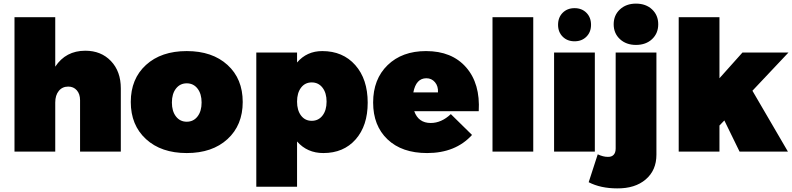

<svg xmlns="http://www.w3.org/2000/svg" viewBox="-20 -837 4373 1060"><path d="M451 -557Q538 -557 592.5 -500Q647 -443 647 -349V0H422V-284Q422 -318 404 -338.5Q386 -359 357 -359Q324 -359 304.5 -335Q285 -311 285 -271V0H60V-742H285V-469Q343 -557 451 -557Z M786 -478.5Q870 -555 1011 -555Q1152 -555 1236 -478.5Q1320 -402 1320 -274Q1320 -146 1236 -69Q1152 8 1011 8Q870 8 786 -69Q702 -146 702 -274Q702 -402 786 -478.5ZM1070.5 -348Q1048 -377 1011 -377Q974 -377 951.5 -348Q929 -319 929 -271Q929 -223 951.5 -194Q974 -165 1011 -165Q1048 -165 1070.5 -194Q1093 -223 1093 -271Q1093 -319 1070.5 -348Z M1759 -555Q1873 -555 1941.5 -477.5Q2010 -400 2010 -270Q2010 -143 1943.5 -67.5Q1877 8 1765 8Q1676 8 1620 -56V194H1395V-547H1620V-492Q1674 -555 1759 -555ZM1642 -199Q1664 -170 1701 -170Q1738 -170 1760.5 -199Q1783 -228 1783 -276Q1783 -324 1760.5 -353Q1738 -382 1701 -382Q1664 -382 1642 -353Q1620 -324 1620 -276Q1620 -228 1642 -199Z M2332 -555Q2475 -555 2553.5 -465Q2632 -375 2623 -223H2267Q2290 -158 2358 -158Q2417 -158 2469 -207L2586 -92Q2495 8 2338 8Q2199 8 2119.5 -67.5Q2040 -143 2040 -271Q2040 -400 2120 -477.5Q2200 -555 2332 -555ZM2398 -327Q2400 -361 2381.5 -383Q2363 -405 2334 -405Q2277 -405 2262 -327Z M2699 -742H2924V0H2699Z M3243 -700Q3243 -660 3217.5 -634.5Q3192 -609 3152 -609Q3112 -609 3086.5 -634.5Q3061 -660 3061 -700Q3061 -741 3086.5 -766.5Q3112 -792 3152 -792Q3192 -792 3217.5 -766.5Q3243 -741 3243 -700ZM3039 -547H3264V0H3039Z M3491 -817Q3546 -817 3580 -785Q3614 -753 3614 -703Q3614 -653 3580 -621Q3546 -589 3491 -589Q3437 -589 3402.5 -621Q3368 -653 3368 -703Q3368 -753 3402.5 -785Q3437 -817 3491 -817ZM3604 17Q3604 103 3545 153.5Q3486 204 3387 203Q3296 203 3230 169L3280 15Q3310 29 3335 29Q3356 30 3367.5 18Q3379 6 3379 -17V-547H3604Z M4333 -547 4134 -336 4330 0H4063L3979 -172L3952 -144V0H3727V-742H3952V-405L4079 -547Z"/></svg>

Font: MontserratBlack
Style: Regular
Weight: 900
Designer: Julieta Ulanovsky
Foundry: Julieta Ulanovsky
Version: Version 4.000